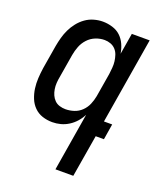

<svg xmlns="http://www.w3.org/2000/svg" viewBox="-138 -617 775 920"><g transform="rotate(20 250.0 -156.5)"><path d="M201 -72Q223 -72 244.5 -79Q266 -86 282.5 -102Q299 -118 308 -139Q317 -160 321 -182L341 -302Q343 -318 344.5 -335Q346 -352 344 -368Q342 -384 337 -399Q332 -414 321.5 -425.5Q311 -437 296 -442.5Q281 -448 265 -448Q242 -448 219.5 -439Q197 -430 180.5 -412Q164 -394 155.5 -372Q147 -350 143 -327L123 -207Q120 -192 119 -176Q118 -160 120.5 -144.5Q123 -129 129 -115.5Q135 -102 145.5 -91.5Q156 -81 171 -76.5Q186 -72 201 -72ZM255 215 304 -81Q294 -61 279 -44Q264 -27 245 -15Q226 -3 205 2.5Q184 8 163 8Q136 8 112 0Q88 -8 70.5 -25.5Q53 -43 43.5 -66.5Q34 -90 30.5 -115.5Q27 -141 28.5 -167.5Q30 -194 34 -221L54 -341Q58 -363 64 -385Q70 -407 80 -428Q90 -449 105 -468Q120 -487 139.5 -501Q159 -515 182 -521.5Q205 -528 227 -528Q252 -528 276.5 -520.5Q301 -513 318 -497Q335 -481 345 -459Q355 -437 359 -412L377 -520H468L395 -80H437L424 0H382L346 215Z"/></g></svg>

Font: Iosevka Term Curly Md Obl
Style: Regular
Weight: 500
Italic angle: -9°
Designer: Belleve Invis
Foundry: Belleve Invis
Version: Version 32.3.0